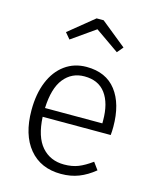

<svg xmlns="http://www.w3.org/2000/svg" viewBox="-118 -859 770 951"><g transform="rotate(15 267.5 -384.0)"><path d="M475 -239H126Q131 -137 174.5 -87.5Q218 -38 289 -38Q330 -38 361.5 -50.5Q393 -63 430 -90L457 -53Q418 -21 377 -5Q336 11 286 11Q182 11 123 -60Q64 -131 64 -257Q64 -340 89.5 -402.5Q115 -465 162.5 -499.5Q210 -534 273 -534Q373 -534 425 -466.5Q477 -399 477 -281Q477 -259 475 -239ZM420 -299Q420 -387 383.5 -436.5Q347 -486 275 -486Q210 -486 170 -436Q130 -386 126 -284H420ZM129 -674 258 -779H294L424 -674L398 -643L276 -728L155 -643Z"/></g></svg>

Font: Statis Sans Light
Style: Regular
Weight: 300
Designer: bBox Type GmbH
Foundry: bBox Type GmbH
Version: Version 1.000